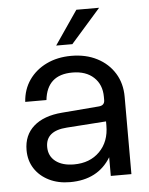

<svg xmlns="http://www.w3.org/2000/svg" viewBox="-52 -743 620 798"><g transform="rotate(-5 258.5 -344.0)"><path d="M391.5 -700.5 267.5 -559.5H200L296.5 -700.5ZM465 -322.5V0H379V-78Q325 11 208.5 11Q159 11 120.8 -8Q82.5 -27 61 -60.2Q39.5 -93.5 39.5 -137Q39.5 -199.5 81.5 -236.5Q123.5 -273.5 200 -279.5L353.5 -292Q379 -293.5 379 -316.5V-330Q379 -381 346.2 -411.5Q313.5 -442 257 -442Q151.5 -442 140 -337.5H51.5Q55 -389.5 82.2 -428.5Q109.5 -467.5 155 -489.5Q200.5 -511.5 258.5 -511.5Q319.5 -511.5 366 -487.5Q412.5 -463.5 438.8 -421Q465 -378.5 465 -322.5ZM126 -143Q126 -105 154.2 -83Q182.5 -61 231 -61Q297.5 -61 338.2 -102Q379 -143 379 -210.5V-227.5L214.5 -216Q126 -210 126 -143Z"/></g></svg>

Font: Overused Grotesk
Style: Regular
Weight: 450
Version: Version 0.004